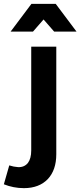

<svg xmlns="http://www.w3.org/2000/svg" viewBox="-81 -777 417 996"><path d="M13 90C-2 89 -18 86 -33 81L-61 179C-28 192 6 199 43 199C96 199 137 183 167 152C196 121 211 78 211 23V-535H81V3C81 32 75 53 64 68C52 83 35 91 13 90ZM316 -613 208 -757H82L-26 -613H90L145 -676L200 -613Z"/></svg>

Font: Argentum Sans Medium
Style: Regular
Weight: 500
Designer: Julieta Ulanovsky
Foundry: Julieta Ulanovsky
Version: Version 5.001;January 29, 2019;FontCreator 11.5.0.2425 64-bi